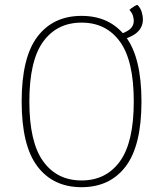

<svg xmlns="http://www.w3.org/2000/svg" viewBox="-20 -766 678 798"><path d="M319 12Q201 12 135.5 -74.5Q70 -161 70 -344Q70 -527 135.5 -613.5Q201 -700 319 -700Q437 -700 502.5 -613.5Q568 -527 568 -344Q568 -161 502.5 -74.5Q437 12 319 12ZM319 -16Q421 -16 478.5 -95.5Q536 -175 536 -344Q536 -514 478.5 -593Q421 -672 319 -672Q217 -672 159.5 -593Q102 -514 102 -344Q102 -175 159.5 -95.5Q217 -16 319 -16ZM494 -603 485 -626Q512 -636 524 -648.5Q536 -661 536 -680Q536 -687 533 -699Q530 -711 518 -725Q522 -729 527 -732.5Q532 -736 538.5 -740Q545 -744 551 -746Q564 -733 569 -716Q574 -699 574 -686Q574 -665 564.5 -649Q555 -633 537.5 -622Q520 -611 494 -603Z"/></svg>

Font: Arima Thin
Style: Regular
Weight: 100
Designer: Joana Correia and Natanael Gama
Foundry: NDISCOVER
Version: Version 1.101;gftools[0.9.23]